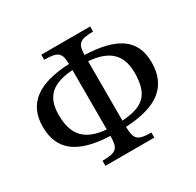

<svg xmlns="http://www.w3.org/2000/svg" viewBox="-143 -820 1005 983"><g transform="rotate(-30 359.0 -328.5)"><path d="M502 0V-30C420 -30 405 -47 404 -120C588 -129 683 -196 683 -341C683 -480 588 -538 404 -545C406 -607 417 -627 502 -627V-657H213V-627C298 -627 311 -608 312 -545C129 -537 35 -470 35 -333C35 -192 127 -127 312 -120C311 -46 297 -30 213 -30V0ZM404 -157V-508C516 -499 581 -453 581 -339C581 -205 526 -165 404 -157ZM312 -509V-158C190 -168 136 -224 136 -345C136 -462 201 -501 312 -509Z"/></g></svg>

Font: STIX Two Text
Style: Regular
Weight: 400
Designer: Ross Mills, John Hudson & Paul Hanslow, Tiro Typeworks Ltd; with prior portions MicroPress Inc., and Coen Hoffman.
Foundry: Tiro Typeworks Ltd
Version: Version 2.13 b171